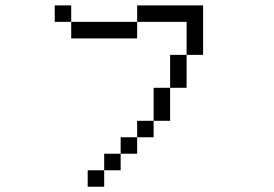

<svg xmlns="http://www.w3.org/2000/svg" viewBox="-20 -708 1040 728"><path d="M375 -62.5H312.5V0H375ZM375 -62.5H437.5V-125H375ZM437.5 -125H500V-187.5H437.5ZM500 -187.5H562.5V-250H500ZM562.5 -250H625Q625 -250 625 -375H562.5Q562.5 -375 562.5 -250ZM625 -375H687.5Q687.5 -375 687.5 -500H625Q625 -500 625 -375ZM687.5 -500H750V-687.5H500V-625H250V-562.5H500V-625H687.5Q687.5 -625 687.5 -500ZM250 -625V-687.5H187.5V-625Z"/></svg>

Font: Unifont
Style: Regular
Weight: 500
Version: Version 13.0.05